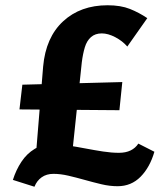

<svg xmlns="http://www.w3.org/2000/svg" viewBox="-20 -693 622 730"><path d="M112 -48 144 -440Q154 -551 220 -612Q286 -673 389 -673Q439 -673 474 -659Q509 -645 540 -624L464 -516Q446 -537 418.5 -551.5Q391 -566 367 -566Q342 -566 326 -552Q310 -538 302.5 -513Q295 -488 291 -456L248 -48ZM111 17 29 -9Q41 -47 61.5 -78Q82 -109 112 -127Q142 -145 181 -145Q206 -145 238.5 -140Q271 -135 305 -128.5Q339 -122 371.5 -117Q404 -112 432 -112Q458 -112 476.5 -121Q495 -130 506 -147L567 -116Q550 -57 514.5 -21Q479 15 427 15Q397 15 365.5 7.5Q334 0 302 -9Q270 -18 240 -25Q210 -32 183 -32Q157 -32 138.5 -19Q120 -6 111 17ZM54 -277 65 -371 445 -381 434 -274Z"/></svg>

Font: Ysabeau SC ExtraBold
Style: Regular
Weight: 800
Designer: Christian Thalmann (Catharsis Fonts)
Version: Version 2.001;gftools[0.9.30]; featfreeze: smcp